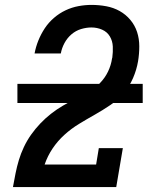

<svg xmlns="http://www.w3.org/2000/svg" viewBox="-20 -763 640 783"><path d="M33 0V-1Q38 -29 43.5 -56.5Q49 -84 57 -110.5Q65 -137 77.5 -163.5Q90 -190 107 -214Q124 -238 144.5 -259.5Q165 -281 188 -299Q211 -317 236.5 -332Q262 -347 288.5 -360Q315 -373 340.5 -387.5Q366 -402 387 -423.5Q408 -445 420.5 -471Q433 -497 437 -525Q437 -526 437.5 -526.5Q438 -527 438 -528Q441 -551 440 -573.5Q439 -596 428 -614.5Q417 -633 396.5 -642Q376 -651 353 -651Q332 -651 310.5 -644.5Q289 -638 271.5 -623Q254 -608 243 -587.5Q232 -567 228 -545H121Q126 -572 136.5 -598Q147 -624 162.5 -647.5Q178 -671 200 -690Q222 -709 247.5 -721Q273 -733 300 -738Q327 -743 353 -743Q384 -743 413.5 -737.5Q443 -732 468 -718Q493 -704 511.5 -682Q530 -660 539 -632.5Q548 -605 548 -574Q548 -543 543 -513Q537 -478 522.5 -444.5Q508 -411 484 -383Q460 -355 429 -334Q398 -313 366 -295Q334 -277 302 -257.5Q270 -238 242.5 -213Q215 -188 194.5 -157.5Q174 -127 162 -92H372L383 -159H481L454 0ZM51 -343V-421H562V-343Z"/></svg>

Font: Iosevka Slab Semibold Extended
Style: Italic
Weight: 600
Width: 7
Italic angle: -9°
Monospace: yes
Designer: Belleve Invis
Foundry: Belleve Invis
Version: Version 11.1.0; ttfautohint (v1.8.3)